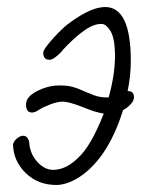

<svg xmlns="http://www.w3.org/2000/svg" viewBox="-20 -509 448 546"><path d="M17 -99Q20 -109 29 -116Q38 -123 46 -123Q58 -123 63 -106Q64 -74 85 -50Q106 -26 131 -26Q168 -26 203 -61Q239 -94 275 -186Q252 -189 214 -205Q175 -220 159 -220Q144 -220 124 -212.5Q104 -205 91 -197Q80 -189 71 -189Q54 -189 54 -212Q54 -234 85.5 -250Q117 -266 148 -266Q171 -266 184.5 -262.5Q198 -259 212.5 -252.5Q227 -246 233 -244Q258 -232 280 -232H289Q307 -297 307 -349Q307 -400 294 -421Q282 -441 268 -441Q245 -441 218 -421Q199 -408 172 -381Q158 -367 153 -360Q132 -339 121 -339Q103 -339 103 -359Q103 -369 132 -401Q161 -433 182 -447Q240 -489 279 -489Q352 -489 352 -336Q352 -294 343 -250H344Q361 -250 361 -232Q361 -223 352 -213Q343 -203 330 -196Q285 -52 197 0Q166 17 140 17Q88 17 53 -17Q18 -51 17 -99Z"/></svg>

Font: Bad Script
Style: Regular
Weight: 400
Italic angle: -10°
Designer: Roman Shchyukin (Gaslight Type Foundry), Cyreal (Charset Expansion)
Foundry: Gaslight
Version: Version 2.000